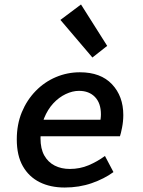

<svg xmlns="http://www.w3.org/2000/svg" viewBox="-20 -826 640 858"><path d="M269 12Q205 12 157 -12Q109 -36 82 -83.5Q55 -131 55 -203Q55 -270 77.5 -324.5Q100 -379 139.5 -419.5Q179 -460 230 -481.5Q281 -503 337 -503Q430 -503 480.5 -449.5Q531 -396 531 -312Q531 -284 525.5 -256Q520 -228 516 -217H136L148 -291H461L425 -273Q428 -283 429.5 -294Q431 -305 431 -315Q431 -365 404.5 -392.5Q378 -420 333 -420Q304 -420 273.5 -405.5Q243 -391 218 -364Q193 -337 177 -297.5Q161 -258 161 -208Q161 -161 178 -131Q195 -101 224.5 -86Q254 -71 292 -71Q337 -71 376 -87.5Q415 -104 449 -129L487 -57Q446 -27 390 -7.5Q334 12 269 12ZM393 -569 250 -737 342 -806 459 -621Z"/></svg>

Font: Source Code Pro ExtraLight SemiBold
Style: Italic
Weight: 600
Italic angle: -11°
Monospace: yes
Version: Version 1.016;hotconv 1.0.116;makeotfexe 2.5.65601